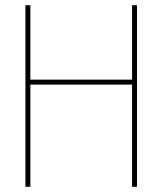

<svg xmlns="http://www.w3.org/2000/svg" viewBox="-20 -720 628 740"><path d="M508 0V-700H489V-413H97V-700H78V0H97V-394H489V0Z"/></svg>

Font: Advent Pro
Style: Thin
Weight: 100
Designer: Andreas Kalpakidis
Foundry: Andreas Kalpakidis
Version: Version 2.002 2007